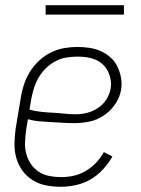

<svg xmlns="http://www.w3.org/2000/svg" viewBox="-20 -708 540 736"><path d="M213 8Q184 8 156 2.5Q128 -3 105 -17.5Q82 -32 66 -54Q50 -76 42.5 -102.5Q35 -129 35.5 -157.5Q36 -186 40 -215L60 -335Q64 -361 72.5 -386Q81 -411 95.5 -434Q110 -457 130.5 -476Q151 -495 175.5 -507Q200 -519 225.5 -523.5Q251 -528 277 -528Q300 -528 323.5 -524.5Q347 -521 367.5 -511.5Q388 -502 404.5 -487Q421 -472 430.5 -452Q440 -432 444 -409Q448 -386 444 -363Q439 -334 421 -308Q403 -282 377.5 -265Q352 -248 323 -242Q294 -236 265 -236Q242 -236 219.5 -237.5Q197 -239 175 -240Q153 -241 130.5 -243Q108 -245 87 -251L80 -209Q77 -186 76 -163Q75 -140 80.5 -119Q86 -98 98 -80Q110 -62 128 -50Q146 -38 168.5 -33.5Q191 -29 214 -29Q237 -29 261 -34Q285 -39 307.5 -52Q330 -65 348 -84Q366 -103 378 -125L411 -108Q396 -82 375 -59Q354 -36 327.5 -20.5Q301 -5 271 1.5Q241 8 213 8ZM270 -270Q292 -270 314 -275.5Q336 -281 355.5 -294Q375 -307 387.5 -326.5Q400 -346 404 -368Q407 -386 404 -403Q401 -420 393.5 -435Q386 -450 373.5 -461.5Q361 -473 345.5 -479.5Q330 -486 312.5 -488.5Q295 -491 277 -491Q256 -491 234.5 -487.5Q213 -484 193 -473.5Q173 -463 156.5 -447Q140 -431 128.5 -411.5Q117 -392 110.5 -371Q104 -350 100 -329L93 -288Q113 -282 136 -279.5Q159 -277 181 -276Q203 -275 225 -272.5Q247 -270 270 -270ZM455 -652H155V-688H455Z"/></svg>

Font: Iosevka SS18 Extralight
Style: Italic
Weight: 200
Italic angle: -9°
Monospace: yes
Designer: Belleve Invis
Foundry: Belleve Invis
Version: Version 25.1.1; ttfautohint (v1.8.4)